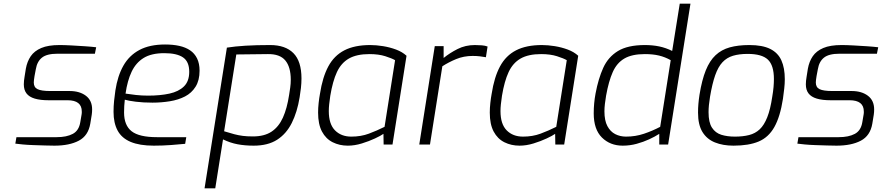

<svg xmlns="http://www.w3.org/2000/svg" viewBox="-20 -783 4781 1040"><path d="M275 6Q254 6 224 5Q194 4 162 3Q130 2 103.5 -0.5Q77 -3 63 -5L69 -40H287Q341 -40 374.5 -58Q408 -76 415 -122L422 -163Q423 -168 423 -171.5Q423 -175 423 -179Q423 -240 346 -240H242Q198 -240 168 -249Q138 -258 123.5 -277Q109 -296 109 -326Q109 -335 110 -345.5Q111 -356 113 -367L120 -411Q127 -450 146.5 -478.5Q166 -507 203.5 -523Q241 -539 302 -539Q328 -539 365.5 -537Q403 -535 440 -532.5Q477 -530 501 -527L494 -492H291Q234 -492 207.5 -471Q181 -450 174 -408L167 -371Q165 -358 164 -350Q163 -342 163 -336Q163 -310 183.5 -300Q204 -290 252 -290H357Q411 -290 445 -264.5Q479 -239 479 -190Q479 -183 478.5 -176Q478 -169 477 -162L469 -113Q458 -48 407 -21Q356 6 275 6Z M813 6Q736 6 687.5 -14.5Q639 -35 617 -76Q595 -117 595 -177Q595 -208 598 -237Q601 -266 605 -293Q617 -372 648.5 -427.5Q680 -483 735.5 -512.5Q791 -542 874 -542Q917 -542 951 -534.5Q985 -527 1009.5 -510.5Q1034 -494 1047.5 -466.5Q1061 -439 1061 -400Q1061 -348 1039.5 -313.5Q1018 -279 982 -260.5Q946 -242 900 -234.5Q854 -227 806 -227Q756 -227 716 -232Q676 -237 656 -243Q654 -226 653 -208.5Q652 -191 652 -174Q652 -104 693 -72Q734 -40 830 -40H989L983 -4Q954 -1 907.5 2.5Q861 6 813 6ZM782 -265Q848 -265 898 -276Q948 -287 976.5 -315Q1005 -343 1005 -394Q1005 -449 971.5 -472Q938 -495 870 -495Q800 -495 758 -469Q716 -443 693 -394.5Q670 -346 660 -276Q684 -272 716.5 -268.5Q749 -265 782 -265Z M1088 237 1209 -525Q1253 -532 1310.5 -535.5Q1368 -539 1443 -539Q1526 -539 1569.5 -495Q1613 -451 1613 -358Q1613 -333 1610 -306Q1607 -279 1603 -256Q1590 -176 1560.5 -117Q1531 -58 1481 -26Q1431 6 1354 6Q1307 6 1267 -1.5Q1227 -9 1188 -28L1146 237ZM1350 -44Q1412 -44 1451 -70Q1490 -96 1512.5 -146Q1535 -196 1546 -269Q1549 -287 1552 -308.5Q1555 -330 1555 -351Q1555 -420 1525.5 -455.5Q1496 -491 1431 -490L1260 -488L1194 -72Q1226 -62 1249 -56Q1272 -50 1295 -47Q1318 -44 1350 -44Z M1864 6Q1819 6 1782 -12.5Q1745 -31 1724 -70.5Q1703 -110 1703 -173Q1703 -198 1706 -225.5Q1709 -253 1713 -274Q1727 -365 1758.5 -423.5Q1790 -482 1845.5 -510.5Q1901 -539 1985 -539Q2018 -539 2055 -533Q2092 -527 2125.5 -514.5Q2159 -502 2182 -481L2106 0H2058L2057 -58Q2043 -48 2011 -33Q1979 -18 1940 -6Q1901 6 1864 6ZM1883 -43Q1935 -43 1978 -59Q2021 -75 2063 -96L2120 -457Q2103 -467 2067 -478.5Q2031 -490 1981 -490Q1912 -490 1870 -466Q1828 -442 1805 -392.5Q1782 -343 1769 -264Q1765 -237 1763 -217.5Q1761 -198 1761 -181Q1761 -111 1794.5 -77Q1828 -43 1883 -43Z M2251 0 2335 -533H2383V-469Q2416 -496 2458.5 -517.5Q2501 -539 2552 -539Q2572 -539 2590 -537.5Q2608 -536 2621 -531L2612 -473Q2596 -476 2578.5 -478Q2561 -480 2540 -480Q2492 -480 2451 -463Q2410 -446 2376 -424L2309 0Z M2794 6Q2749 6 2712 -12.5Q2675 -31 2654 -70.5Q2633 -110 2633 -173Q2633 -198 2636 -225.5Q2639 -253 2643 -274Q2657 -365 2688.5 -423.5Q2720 -482 2775.5 -510.5Q2831 -539 2915 -539Q2948 -539 2985 -533Q3022 -527 3055.5 -514.5Q3089 -502 3112 -481L3036 0H2988L2987 -58Q2973 -48 2941 -33Q2909 -18 2870 -6Q2831 6 2794 6ZM2813 -43Q2865 -43 2908 -59Q2951 -75 2993 -96L3050 -457Q3033 -467 2997 -478.5Q2961 -490 2911 -490Q2842 -490 2800 -466Q2758 -442 2735 -392.5Q2712 -343 2699 -264Q2695 -237 2693 -217.5Q2691 -198 2691 -181Q2691 -111 2724.5 -77Q2758 -43 2813 -43Z M3353 6Q3285 6 3240.5 -38Q3196 -82 3196 -169Q3196 -224 3206 -277Q3221 -357 3247.5 -415.5Q3274 -474 3327 -506.5Q3380 -539 3473 -539Q3515 -539 3551 -531.5Q3587 -524 3621 -507L3662 -763H3720L3599 0H3551V-58Q3528 -43 3496.5 -28.5Q3465 -14 3428.5 -4Q3392 6 3353 6ZM3371 -43Q3422 -43 3468 -58.5Q3514 -74 3556 -96L3613 -457Q3583 -474 3550 -482Q3517 -490 3473 -490Q3403 -490 3362 -466Q3321 -442 3299 -392.5Q3277 -343 3263 -265Q3259 -241 3256.5 -220Q3254 -199 3254 -180Q3254 -130 3270 -100Q3286 -70 3312.5 -56.5Q3339 -43 3371 -43Z M3953 6Q3896 6 3852.5 -11.5Q3809 -29 3785 -68Q3761 -107 3761 -173Q3761 -197 3763 -220.5Q3765 -244 3769 -270Q3782 -350 3803 -402Q3824 -454 3856 -484Q3888 -514 3933 -526.5Q3978 -539 4039 -539Q4110 -539 4152 -518Q4194 -497 4212.5 -456Q4231 -415 4231 -354Q4231 -330 4228 -303.5Q4225 -277 4221 -248Q4206 -151 4174.5 -95Q4143 -39 4089.5 -16.5Q4036 6 3953 6ZM3961 -43Q4004 -43 4037.5 -51.5Q4071 -60 4095 -82.5Q4119 -105 4136 -148Q4153 -191 4163 -259Q4168 -288 4170 -311.5Q4172 -335 4172 -355Q4172 -429 4139.5 -460Q4107 -491 4030 -491Q3984 -491 3950.5 -481Q3917 -471 3893.5 -446Q3870 -421 3854 -375.5Q3838 -330 3826 -259Q3822 -235 3820 -214Q3818 -193 3818 -175Q3818 -120 3836.5 -91.5Q3855 -63 3887 -53Q3919 -43 3961 -43Z M4511 6Q4490 6 4460 5Q4430 4 4398 3Q4366 2 4339.5 -0.5Q4313 -3 4299 -5L4305 -40H4523Q4577 -40 4610.5 -58Q4644 -76 4651 -122L4658 -163Q4659 -168 4659 -171.5Q4659 -175 4659 -179Q4659 -240 4582 -240H4478Q4434 -240 4404 -249Q4374 -258 4359.5 -277Q4345 -296 4345 -326Q4345 -335 4346 -345.5Q4347 -356 4349 -367L4356 -411Q4363 -450 4382.5 -478.5Q4402 -507 4439.5 -523Q4477 -539 4538 -539Q4564 -539 4601.5 -537Q4639 -535 4676 -532.5Q4713 -530 4737 -527L4730 -492H4527Q4470 -492 4443.5 -471Q4417 -450 4410 -408L4403 -371Q4401 -358 4400 -350Q4399 -342 4399 -336Q4399 -310 4419.5 -300Q4440 -290 4488 -290H4593Q4647 -290 4681 -264.5Q4715 -239 4715 -190Q4715 -183 4714.5 -176Q4714 -169 4713 -162L4705 -113Q4694 -48 4643 -21Q4592 6 4511 6Z"/></svg>

Font: Exo Thin Light
Style: Italic
Weight: 300
Italic angle: -9°
Version: Version 2.000